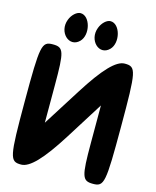

<svg xmlns="http://www.w3.org/2000/svg" viewBox="-152 -1235 1042 1286"><g transform="rotate(15 369.0 -591.5)"><path d="M35 -467C35 -75 41 -50 121 -50C180 -50 258 -131 371 -310L535 -571V-310C535 -77 544 -50 619 -50C697 -50 702 -79 702 -467C702 -859 697 -883 617 -883C558 -883 480 -802 367 -623L202 -362V-623C202 -856 194 -883 119 -883C41 -883 35 -855 35 -467ZM381 -1067C346 -975 434 -890 498 -954C551 -1007 519 -1133 452 -1133C426 -1133 395 -1105 381 -1067ZM172 -1067C137 -975 226 -890 290 -954C343 -1007 311 -1133 244 -1133C218 -1133 186 -1105 172 -1067Z"/></g></svg>

Font: Hussar Skorodowane
Style: Bold
Weight: 700
Foundry: Cannot Into Space Fonts
Version: Version 0.892